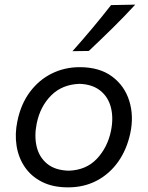

<svg xmlns="http://www.w3.org/2000/svg" viewBox="-20 -798 638 829"><path d="M274 11Q208 11 161.2 -12.8Q114.5 -36.5 87 -77Q59.5 -117.5 51.5 -168.8Q43.5 -220 55 -274.5Q70 -348.5 109 -400.8Q148 -453 203.5 -480.5Q259 -508 324 -508Q409.5 -508 463.8 -467.8Q518 -427.5 538.2 -362.2Q558.5 -297 542.5 -222.5Q527.5 -152.5 490.5 -100Q453.5 -47.5 398.2 -18.2Q343 11 274 11ZM277 -61Q352 -63.5 398 -112.2Q444 -161 459 -232Q470.5 -288 459 -333.5Q447.5 -379 413.2 -406.5Q379 -434 323.5 -436Q248.5 -433.5 201 -386Q153.5 -338.5 138.5 -265Q127.5 -211 138.2 -165.2Q149 -119.5 183.5 -91Q218 -62.5 277 -61ZM293 -577Q337.5 -627 379 -676.5Q420.5 -726 459.5 -776L564 -778Q517 -727 466.5 -677.2Q416 -627.5 363.5 -578Z"/></svg>

Font: Commissioner Flair
Style: Italic
Weight: 400
Italic angle: -12°
Designer: Kostas Bartsokas
Foundry: Kostas Bartsokas
Version: Version 1.000; ttfautohint (v1.8.3)